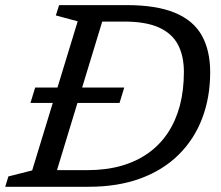

<svg xmlns="http://www.w3.org/2000/svg" viewBox="-38 -714 843 734"><path d="M78.5 -320.5 96.5 -379.5H437L419 -320.5ZM295 -63.5Q367.5 -63.5 426 -80.2Q484.5 -97 529.2 -129Q574 -161 604.2 -207Q634.5 -253 649.8 -311.2Q665 -369.5 665 -439Q665 -500 642.5 -543Q620 -586 569.8 -608.8Q519.5 -631.5 437 -631.5H296L317 -694.5H445Q560 -694.5 630.5 -665.2Q701 -636 733.2 -578.8Q765.5 -521.5 765.5 -438Q765.5 -342 735 -261.8Q704.5 -181.5 645.2 -122.8Q586 -64 499.5 -32Q413 0 301.5 0H104.5L125.5 -63.5ZM259 -632.5 175.5 -655 188 -694.5H372L160.5 0H-18L-6 -39.5L85 -62.5Z"/></svg>

Font: Newsreader 10pt
Style: Italic
Weight: 400
Italic angle: -17°
Version: Version 1.003